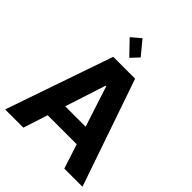

<svg xmlns="http://www.w3.org/2000/svg" viewBox="-257 -1086 1229 1229"><g transform="rotate(45 357.0 -472.0)"><path d="M172.1 0H7.2L258.4 -727.5H456.4L707.2 0H542.8L360.2 -561.3H354.3ZM162.3 -285.9H551.4V-166.2H162.3ZM335.5 -795.3 243.9 -890.8 306.6 -944.3 385.5 -848.8Z"/></g></svg>

Font: Inter Tight
Style: Regular
Weight: 400
Designer: Rasmus Andersson
Foundry: rsms
Version: Version 3.002